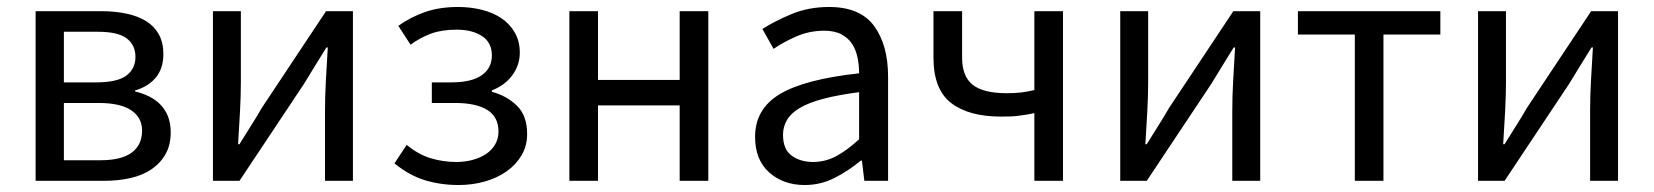

<svg xmlns="http://www.w3.org/2000/svg" viewBox="-20 -518 4737 550"><path d="M82 0V-486H269Q309 -486 342 -479Q375 -472 398.5 -457.5Q422 -443 435 -419.5Q448 -396 448 -363Q448 -322 426.5 -296Q405 -270 367 -259V-256Q388 -251 406.5 -242Q425 -233 439 -219Q453 -205 461 -185Q469 -165 469 -139Q469 -103 454.5 -77Q440 -51 414.5 -33.5Q389 -16 354 -8Q319 0 277 0ZM163 -282H255Q316 -282 342 -301.5Q368 -321 368 -355Q368 -389 343 -408Q318 -427 261 -427H163ZM163 -59H268Q328 -59 357.5 -81Q387 -103 387 -144Q387 -181 356 -202Q325 -223 263 -223H163Z M590 0V-486H670V-284Q670 -245 667.5 -198.5Q665 -152 662 -105H666Q680 -128 698.5 -157Q717 -186 730 -209L914 -486H991V0H911V-202Q911 -241 913.5 -287.5Q916 -334 919 -382H915Q901 -359 882.5 -329.5Q864 -300 851 -278L666 0Z M1294 12Q1243 12 1198 -1.5Q1153 -15 1110 -50L1145 -103Q1179 -75 1214.5 -64.5Q1250 -54 1287 -54Q1312 -54 1334 -60Q1356 -66 1372.5 -77Q1389 -88 1398.5 -104.5Q1408 -121 1408 -141Q1408 -183 1376 -203Q1344 -223 1284 -223H1217V-282H1272Q1331 -282 1360 -302.5Q1389 -323 1389 -359Q1389 -396 1361 -414.5Q1333 -433 1288 -433Q1246 -433 1215.5 -422Q1185 -411 1156 -390L1121 -444Q1156 -469 1197.5 -483.5Q1239 -498 1292 -498Q1328 -498 1360 -490Q1392 -482 1416 -466Q1440 -450 1454.5 -425Q1469 -400 1469 -367Q1469 -332 1448 -303Q1427 -274 1389 -259V-255Q1431 -244 1460.5 -215.5Q1490 -187 1490 -134Q1490 -100 1474 -73Q1458 -46 1431 -27Q1404 -8 1368.5 2Q1333 12 1294 12Z M1611 0V-486H1693V-289H1927V-486H2009V0H1927V-216H1693V0Z M2285 12Q2224 12 2183.5 -24Q2143 -60 2143 -126Q2143 -206 2214 -248.5Q2285 -291 2441 -308Q2441 -331 2436.5 -353Q2432 -375 2421 -392Q2410 -409 2390.5 -419.5Q2371 -430 2341 -430Q2299 -430 2262 -414Q2225 -398 2196 -378L2164 -435Q2198 -457 2247 -477.5Q2296 -498 2355 -498Q2444 -498 2484 -443.5Q2524 -389 2524 -298V0H2456L2449 -58H2446Q2411 -29 2371 -8.5Q2331 12 2285 12ZM2309 -54Q2344 -54 2375 -70.5Q2406 -87 2441 -119V-254Q2380 -246 2338.5 -235Q2297 -224 2271.5 -209Q2246 -194 2234.5 -174.5Q2223 -155 2223 -132Q2223 -90 2248 -72Q2273 -54 2309 -54Z M2943 0V-194Q2930 -191 2919.5 -189.5Q2909 -188 2898.5 -186.5Q2888 -185 2876 -184.5Q2864 -184 2848 -184Q2755 -184 2704.5 -223Q2654 -262 2654 -353V-486H2736V-353Q2736 -299 2766.5 -275Q2797 -251 2864 -251Q2886 -251 2904 -253Q2922 -255 2943 -260V-486H3025V0Z M3189 0V-486H3269V-284Q3269 -245 3266.5 -198.5Q3264 -152 3261 -105H3265Q3279 -128 3297.5 -157Q3316 -186 3329 -209L3513 -486H3590V0H3510V-202Q3510 -241 3512.5 -287.5Q3515 -334 3518 -382H3514Q3500 -359 3481.5 -329.5Q3463 -300 3450 -278L3265 0Z M3861 0V-419H3698V-486H4106V-419H3943V0Z M4214 0V-486H4294V-284Q4294 -245 4291.5 -198.5Q4289 -152 4286 -105H4290Q4304 -128 4322.5 -157Q4341 -186 4354 -209L4538 -486H4615V0H4535V-202Q4535 -241 4537.5 -287.5Q4540 -334 4543 -382H4539Q4525 -359 4506.5 -329.5Q4488 -300 4475 -278L4290 0Z"/></svg>

Font: Source Sans Pro
Style: Regular
Weight: 400
Designer: Paul D. Hunt
Foundry: Adobe Systems Incorporated
Version: Version 2.021;PS 2.000;hotconv 1.0.86;makeotf.lib2.5.63406